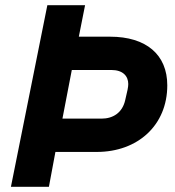

<svg xmlns="http://www.w3.org/2000/svg" viewBox="-20 -718 674 738"><path d="M168 0 193 -134H352C510 -134 623 -237 623 -390C623 -508 542 -577 403 -577H283L307 -698H162L22 0ZM256 -449H408C453 -449 473 -425 473 -395C473 -384 470 -369 461 -332C450 -285 415 -262 370 -262H220Z"/></svg>

Font: LVC Sans
Style: Bold Italic
Weight: 700
Italic angle: -11.31°
Designer: Mike Abbink, Paul van der Laan, Pieter van Rosmalen
Foundry: Bold Monday
Version: Version 3.0